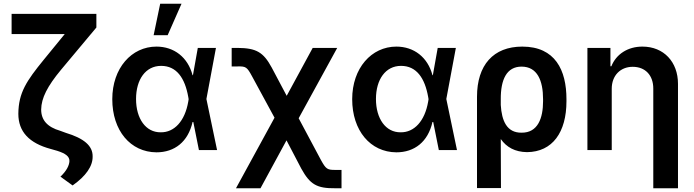

<svg xmlns="http://www.w3.org/2000/svg" viewBox="-20 -802 3709 1026"><path d="M495 -728H42V-620H326L214 -483C122 -370 79 -307 78 -194C78 -98 136 -37 251 -6L286 4C330 18 352 34 351 59C350 81 337 110 303 142L368 189C439 139 476 86 475 34C476 -23 428 -63 332 -92L302 -103C233 -123 200 -160 200 -217C201 -278 233 -341 306 -429L495 -655Z M816 12C913 12 985 -44 1009 -150H1013L1043 0H1140L1083 -273L1134 -546H1037L1011 -400H1009C984 -496 910 -553 816 -553C683 -553 580 -438 580 -272C580 -104 677 11 816 12ZM707 -273C707 -377 758 -450 841 -450C923 -450 968 -386 986 -284L988 -272L986 -259C968 -154 911 -94 839 -95C759 -94 707 -168 707 -273ZM801 -614H876L950 -782H836Z M1241 204H1372L1511 -52L1590 99C1637 184 1673 205 1772 204H1805V106H1772C1729 106 1722 102 1695 53L1576 -170L1782 -546H1651L1512 -290L1432 -441C1387 -524 1349 -545 1250 -546H1218V-447H1250C1294 -448 1300 -444 1327 -394L1447 -173Z M2098 12C2195 12 2267 -44 2291 -150H2295L2325 0H2422L2365 -273L2416 -546H2319L2293 -400H2291C2266 -496 2192 -553 2098 -553C1965 -553 1862 -438 1862 -272C1862 -104 1959 11 2098 12ZM1989 -273C1989 -377 2040 -450 2123 -450C2205 -450 2250 -386 2268 -284L2270 -272L2268 -259C2250 -154 2193 -94 2121 -95C2041 -94 1989 -168 1989 -273Z M2529 -285V203H2657L2656 -59C2687 -15 2732 10 2796 11C2933 10 3007 -96 3007 -261V-272C3007 -427 2947 -553 2771 -553C2616 -553 2529 -454 2529 -285ZM2656 -241V-270C2655 -378 2688 -446 2767 -446C2851 -446 2882 -372 2882 -272V-261C2882 -172 2855 -92 2767 -93C2688 -92 2661 -157 2656 -241Z M3249 -328C3249 -398 3295 -445 3361 -445C3429 -445 3471 -399 3471 -329V204H3603V-354C3603 -471 3527 -553 3413 -553C3335 -553 3273 -513 3247 -448H3242V-546H3119V0H3249Z"/></svg>

Font: Wafeq Semi Bold
Style: Regular
Weight: 600
Designer: Rasmus Andersson & Azza Alameddine
Foundry: Google & TypeTogether
Version: Version 3.000;January 28, 2025;FontCreator 15.0.0.3014 64-bi